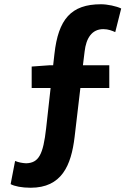

<svg xmlns="http://www.w3.org/2000/svg" viewBox="-20 -774 629 903"><path d="M550 -734C528 -745 485 -754 455 -754C314 -754 254 -683 236 -520L230 -467H212L129 -461V-360H218L197 -171C183 -46 162 -8 103 -6C85 -7 68 -10 51 -17L30 92C48 102 83 109 124 109C270 109 315 5 331 -131L358 -360H494V-467H370L378 -532C385 -593 411 -637 466 -637C490 -637 508 -629 522 -623Z"/></svg>

Font: Noto Sans CJK KR Bold
Style: Regular
Weight: 700
Designer: Ryoko NISHIZUKA (kana & ideographs); Paul D. Hunt (Latin, Greek & Cyrillic); Wenlong ZHANG (bopomofo); Sandoll Communica
Foundry: Adobe Systems Incorporated
Version: Version 1.004;PS 1.004;hotconv 1.0.82;makeotf.lib2.5.63406